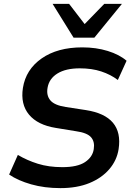

<svg xmlns="http://www.w3.org/2000/svg" viewBox="-20 -959 685 989"><path d="M291 10Q209 10 140.5 -9.5Q72 -29 27 -60L72 -161Q119 -133 175 -115.5Q231 -98 301 -98Q379 -98 418 -124Q457 -150 463 -191Q469 -229 449 -252Q429 -275 372 -283L268 -300Q174 -315 129.5 -368.5Q85 -422 98 -506Q113 -601 194.5 -658Q276 -715 404 -715Q475 -715 535 -696.5Q595 -678 632 -646L587 -547Q550 -575 501.5 -591Q453 -607 391 -607Q319 -607 276 -580.5Q233 -554 225 -507Q218 -468 239 -442.5Q260 -417 318 -408L422 -392Q617 -362 591 -191Q582 -133 543 -87.5Q504 -42 440.5 -16Q377 10 291 10ZM359 -765 251 -939H336L416 -835L517 -939H608L466 -765Z"/></svg>

Font: Mulish
Style: Bold Italic
Weight: 700
Italic angle: -9°
Designer: Vernon Adams
Foundry: Vernon Adams
Version: Version 3.603; ttfautohint (v1.8.3)